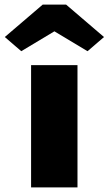

<svg xmlns="http://www.w3.org/2000/svg" viewBox="-20 -820 475 840"><path d="M116 0V-535H319V0ZM73 -596 1 -658 167 -800H269L435 -658L363 -596L203 -692H233Z"/></svg>

Font: Lexend Exa Black
Style: Regular
Weight: 900
Designer: Bonnie Shaver-Troup, Thomas Jockin
Foundry: Lexend
Version: Version 1.007